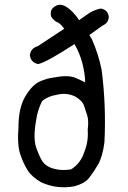

<svg xmlns="http://www.w3.org/2000/svg" viewBox="-20 -780 540 807"><path d="M205.1 -749Q228.5 -768.6 255.9 -752.9Q286.1 -735.4 312.5 -695.3L341.8 -715.8Q369.1 -737.3 403.3 -744.1Q433.6 -739.3 437.5 -709Q435.5 -682.6 410.2 -671.9L355.5 -632.8L366.2 -615.2Q393.6 -553.7 407.2 -486.3Q426.8 -334 418.9 -181.6Q411.1 -121.1 392.1 -88.4Q373 -55.7 354.5 -32.2Q335.9 -8.8 293 2.9Q219.7 16.6 153.3 -13.7Q114.3 -36.1 96.7 -63.5Q79.1 -90.8 65.4 -130.9Q51.8 -170.9 57.6 -244.1Q57.6 -326.2 85.9 -374Q114.3 -421.9 145 -436.5Q175.8 -451.2 211.9 -455.1Q268.6 -465.8 298.8 -452.1Q329.1 -438.5 337.9 -433.6Q337.9 -467.8 326.7 -512.2Q315.4 -556.6 293 -594.7Q177.7 -519.5 140.6 -510.7Q110.4 -516.6 105.5 -546.9Q108.4 -577.1 138.7 -585.9L250 -659.2Q232.4 -682.6 222.2 -686Q211.9 -689.5 205.1 -698.2Q192.4 -708 193.4 -722.7Q192.4 -739.3 205.1 -749ZM296.9 -374Q258.8 -392.6 215.8 -380.9Q182.6 -376 157.2 -355.5Q137.7 -317.4 131.8 -274.4Q118.2 -198.2 132.8 -157.7Q147.5 -117.2 159.2 -100.6Q170.9 -84 195.3 -74.2Q235.4 -60.5 279.3 -68.4Q319.3 -93.8 334 -140.6Q352.5 -184.6 348.6 -234.4Q353.5 -272.5 346.7 -294.4Q339.8 -316.4 333 -336.4Q326.2 -356.4 296.9 -374Z"/></svg>

Font: NaikaiFont
Style: Regular
Weight: 400
Version: Version 1.67